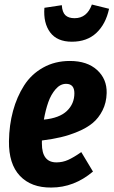

<svg xmlns="http://www.w3.org/2000/svg" viewBox="-20 -820 507 857"><path d="M300.8 -633.8Q234.9 -633.8 203.9 -675.5Q172.9 -717.3 178.2 -785.2L255.9 -796.9Q257.8 -765.6 271.7 -752.2Q285.6 -738.8 313 -738.8Q368.2 -738.8 390.1 -799.8L466.8 -780.8Q452.1 -712.4 410.2 -673.1Q368.2 -633.8 300.8 -633.8ZM292 -547.9Q369.1 -547.9 413.3 -507.6Q457.5 -467.3 456.1 -404.8Q455.1 -361.8 437.7 -327.4Q420.4 -293 393.8 -271Q367.2 -249 328.1 -232.7Q289.1 -216.3 251.2 -207.5Q213.4 -198.7 167 -192.9V-179.2Q167 -95.2 231.9 -95.2Q259.3 -95.2 283.9 -106.2Q308.6 -117.2 342.8 -141.1L395 -54.2Q310.5 17.1 209 17.1Q119.1 18.1 68.8 -35.2Q18.6 -88.4 20 -189.9Q21 -261.7 38.1 -324.7Q55.2 -387.7 87.4 -438.2Q119.6 -488.8 172.4 -518.3Q225.1 -547.9 292 -547.9ZM175.8 -286.1Q245.6 -293 278.8 -325Q312 -356.9 312 -403.8Q312 -445.8 274.9 -445.8Q249 -445.8 228.3 -421.9Q207.5 -397.9 195.6 -364Q183.6 -330.1 175.8 -286.1Z"/></svg>

Font: Fira Sans Compressed
Style: Bold Italic
Weight: 700
Width: 3
Italic angle: -8°
Designer: Carrois Corporate & Edenspiekermann AG
Foundry: Carrois Corporate GbR & Edenspiekermann AG
Version: Version 4.203;PS 004.203;hotconv 1.0.88;makeotf.lib2.5.64775